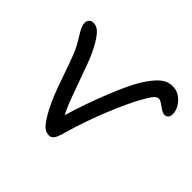

<svg xmlns="http://www.w3.org/2000/svg" viewBox="-156 -864 1039 1039"><g transform="rotate(45 363.5 -344.5)"><path d="M335 -13.2Q311 -13.2 293 -29.1Q274.9 -44.9 249 -88.9Q215.3 -147 185.8 -228.5Q156.2 -310.1 131.8 -379.9Q107.4 -449.7 84 -485.8Q80.1 -492.2 72.8 -504.4Q65.4 -516.6 62.5 -521.2Q59.6 -525.9 54.7 -534.7Q49.8 -543.5 48.1 -547.9Q46.4 -552.2 43.9 -558.6Q41.5 -564.9 40.8 -570.1Q40 -575.2 40 -581.1Q40 -595.7 48.8 -605.5Q57.6 -615.2 74.2 -615.2Q96.2 -615.2 114.3 -600.1Q132.3 -585 154.8 -547.9Q183.1 -501.5 209.7 -429.7Q236.3 -357.9 263.9 -279.5Q291.5 -201.2 316.9 -150.9Q352.5 -271 401.1 -391.8Q449.7 -512.7 482.9 -565.9Q519 -623.5 550 -649.7Q581.1 -675.8 620.1 -675.8Q664.1 -675.8 695.6 -640.9Q727.1 -606 727.1 -568.8Q727.1 -552.7 719 -543.5Q710.9 -534.2 698.2 -534.2Q680.7 -534.2 654.1 -554.7Q627.4 -575.2 615.2 -575.2Q600.6 -575.2 586.2 -558.3Q571.8 -541.5 550.8 -502.9Q516.6 -443.4 467.5 -324Q418.5 -204.6 384.8 -85Q374.5 -44.9 363 -29.1Q351.6 -13.2 335 -13.2Z"/></g></svg>

Font: Shantell Sans Irregular Bouncy
Style: Regular
Weight: 400
Designer: Stephen Nixon, Anya Danilova, Shantell Martin
Foundry: Arrow Type
Version: Version 1.006;[9816181b4]